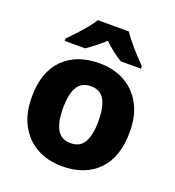

<svg xmlns="http://www.w3.org/2000/svg" viewBox="-139 -876 909 996"><g transform="rotate(20 315.0 -378.0)"><path d="M585 -276Q585 -138 512.5 -64Q440 10 314 10Q236 10 175 -23.5Q114 -57 79.5 -120.5Q45 -184 45 -276Q45 -412 117.5 -485.5Q190 -559 317 -559Q395 -559 455.5 -526Q516 -493 550.5 -430Q585 -367 585 -276ZM217 -276Q217 -200 240 -159Q263 -118 316 -118Q368 -118 390.5 -159Q413 -200 413 -276Q413 -352 390 -392Q367 -432 315 -432Q263 -432 240 -392Q217 -352 217 -276ZM402 -766Q417 -743 439.5 -715.5Q462 -688 486 -662.5Q510 -637 527 -619V-606H416Q390 -621 366 -640Q342 -659 316 -683Q289 -659 266.5 -641Q244 -623 218 -606H106V-619Q125 -638 148.5 -663.5Q172 -689 194.5 -716Q217 -743 231 -766Z"/></g></svg>

Font: Noto Sans Canadian Aboriginal ExtraBold
Style: Regular
Weight: 800
Designer: Monotype Design Team, Typotheque's Kevin King
Foundry: Monotype Imaging Inc.
Version: Version 2.004; ttfautohint (v1.8.4.7-5d5b)